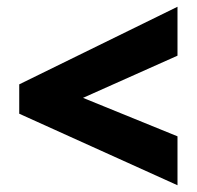

<svg xmlns="http://www.w3.org/2000/svg" viewBox="-20 -619 584 569"><path d="M506 -70V-215L226 -329L506 -454V-599L37 -369V-282Z"/></svg>

Font: Noto Sans Telugu SemiCondensed Black
Style: Regular
Weight: 900
Width: 4
Designer: Jelle Bosma - Monotype Design Team
Foundry: Monotype Imaging Inc.
Version: Version 2.005